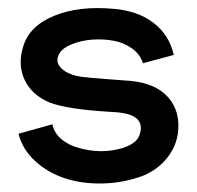

<svg xmlns="http://www.w3.org/2000/svg" viewBox="-20 -426 477 465"><path d="M328.1 -1Q280.3 17.1 229.7 18.3Q179.2 19.5 137.5 5.9Q95.7 -7.8 64.9 -36.1Q34.2 -64.5 24.9 -102.1L106.9 -125Q111.3 -103.5 129.2 -88.6Q147 -73.7 173.8 -66.9Q221.2 -54.2 265.4 -64.5Q309.6 -74.7 317.9 -99.1Q326.7 -123.5 311.8 -138.2Q296.9 -152.8 252 -154.8Q141.1 -161.1 99.1 -178.2Q56.6 -196.3 39.6 -232.7Q22.5 -269 36.1 -313Q50.8 -362.8 110.6 -387.5Q170.4 -412.1 252.9 -404.8Q313 -400.4 351.6 -370.8Q390.1 -341.3 400.9 -293L326.2 -272.9Q319.8 -293.9 300.5 -308.1Q281.2 -322.3 256.3 -327.1Q231.4 -332 204.1 -330.1Q176.8 -328.1 153.8 -318.8Q133.8 -311 125.2 -298.6Q116.7 -286.1 119.9 -274.4Q123 -262.7 137.9 -253.2Q152.8 -243.7 175.8 -240.2Q198.7 -237.3 242.7 -234.1Q286.6 -231 296.9 -230Q357.4 -224.1 387.2 -190.4Q417 -156.7 411.1 -105Q406.7 -70.8 384.5 -43.2Q362.3 -15.6 328.1 -1Z"/></svg>

Font: Neutral Grotesk
Style: Regular
Weight: 400
Designer: Nawras Khrais
Foundry: Nawras Khrais
Version: Version 1.000;PS 001.000;hotconv 1.0.88;makeotf.lib2.5.64775